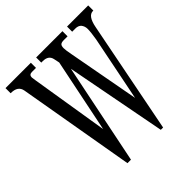

<svg xmlns="http://www.w3.org/2000/svg" viewBox="-220 -850 1006 1006"><g transform="rotate(-45 283.5 -347.0)"><path d="M150.9 18.1 38.1 -632.8Q30.8 -673.8 -21 -673.8H-22.9V-711.9H165V-673.8H134.8Q113.8 -673.8 113.8 -653.8Q113.8 -653.3 114.3 -650.9Q114.7 -648.4 115.5 -642.3Q116.2 -636.2 117.2 -629.9L187 -198.2L271 -607.9L264.2 -640.1Q256.8 -673.8 214.8 -673.8H204.1V-711.9H398.9V-673.8H371.1Q354 -673.8 347.2 -667.7Q340.3 -661.6 340.3 -644.5Q340.3 -629.4 347.2 -594.2L420.9 -195.8L493.2 -556.2Q501 -602.1 501 -627Q501 -647 488.8 -662.1Q477.1 -673.8 457 -673.8H433.1V-711.9H589.8V-673.8H586.9Q550.3 -673.8 537.1 -604L415 18.1H397.9L291 -541L176.8 18.1Z"/></g></svg>

Font: New Heterodox Mono
Style: Book
Weight: 400
Designer: Hao Chi Kiang <hello@hckiang.com>, Alexey Kryukov <alexios@thessalonica.org.ru>
Version: Version 0.0.3